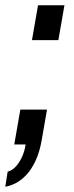

<svg xmlns="http://www.w3.org/2000/svg" viewBox="-37 -547 279 727"><path d="M-17 160 -8 103Q8 99 21.5 85Q35 71 45.5 49Q56 27 60 0H17L40 -132H141L121 -17Q113 29 97.5 62Q82 95 62.5 115.5Q43 136 22.5 146.5Q2 157 -17 160ZM84 -395 107 -527H207L184 -395Z"/></svg>

Font: Archivo ExtraCondensed SemiBold
Style: Italic
Weight: 600
Width: 2
Italic angle: -10°
Designer: Hector Gatti
Foundry: Omnibus-Type
Version: Version 2.001